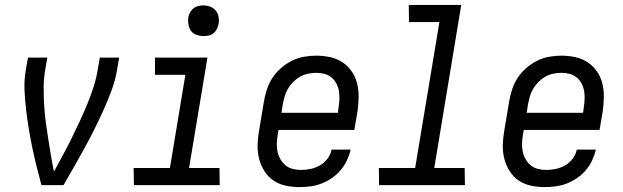

<svg xmlns="http://www.w3.org/2000/svg" viewBox="-20 -755 2540 783"><path d="M239 0H149Q139 -38 129.5 -75.5Q120 -113 112 -151.5Q104 -190 97.5 -229Q91 -268 86.5 -307Q82 -346 80 -386.5Q78 -427 85 -468L94 -520H173L164 -468Q158 -432 158 -397Q158 -362 160 -327.5Q162 -293 166.5 -258.5Q171 -224 176.5 -190Q182 -156 187.5 -122.5Q193 -89 200 -55Q218 -89 236.5 -122.5Q255 -156 271.5 -190Q288 -224 304 -258Q320 -292 334.5 -327Q349 -362 360.5 -397Q372 -432 378 -468L387 -520H466L457 -468Q450 -427 435 -386.5Q420 -346 402.5 -307Q385 -268 365.5 -229Q346 -190 325 -151.5Q304 -113 282.5 -75.5Q261 -38 239 0Z M876 0H526L525 -70H673L736 -450H612V-520H826L751 -70H875ZM809 -608Q795 -608 781 -613Q767 -618 759 -629Q751 -640 748.5 -655Q746 -670 748 -685Q750 -695 755.5 -705Q761 -715 769.5 -721.5Q778 -728 788.5 -730.5Q799 -733 810 -733Q824 -733 838 -727.5Q852 -722 860.5 -711Q869 -700 871.5 -685Q874 -670 871 -655Q869 -645 863.5 -635Q858 -625 849.5 -618.5Q841 -612 830.5 -610Q820 -608 809 -608Z M1201 8Q1172 8 1144.5 2Q1117 -4 1095 -19Q1073 -34 1058.5 -57Q1044 -80 1037 -106.5Q1030 -133 1030.5 -161.5Q1031 -190 1036 -219L1056 -339Q1060 -364 1068 -389Q1076 -414 1090.5 -436.5Q1105 -459 1125.5 -477Q1146 -495 1170 -507Q1194 -519 1219.5 -523.5Q1245 -528 1269 -528Q1298 -528 1326 -522Q1354 -516 1376.5 -501Q1399 -486 1414.5 -463.5Q1430 -441 1436.5 -414Q1443 -387 1442.5 -358.5Q1442 -330 1438 -301L1425 -225H1116L1113 -208Q1110 -190 1109 -172.5Q1108 -155 1111.5 -138Q1115 -121 1123 -106.5Q1131 -92 1143.5 -81.5Q1156 -71 1172.5 -66.5Q1189 -62 1207 -62Q1227 -62 1246.5 -66Q1266 -70 1284.5 -80.5Q1303 -91 1316 -108.5Q1329 -126 1332 -145H1410Q1405 -123 1395 -101.5Q1385 -80 1369.5 -61.5Q1354 -43 1333.5 -29Q1313 -15 1291 -6.5Q1269 2 1246 5Q1223 8 1201 8ZM1358 -295 1360 -312Q1363 -330 1364 -347.5Q1365 -365 1362.5 -381.5Q1360 -398 1352.5 -413Q1345 -428 1332.5 -438.5Q1320 -449 1304 -453.5Q1288 -458 1270 -458Q1254 -458 1236.5 -454.5Q1219 -451 1204 -442.5Q1189 -434 1176 -421Q1163 -408 1154 -392.5Q1145 -377 1140.5 -360.5Q1136 -344 1133 -328L1128 -295Z M1876 0H1526L1525 -70H1673L1772 -665H1648L1647 -735H1861L1751 -70H1875Z M2201 8Q2172 8 2144.5 2Q2117 -4 2095 -19Q2073 -34 2058.5 -57Q2044 -80 2037 -106.5Q2030 -133 2030.5 -161.5Q2031 -190 2036 -219L2056 -339Q2060 -364 2068 -389Q2076 -414 2090.5 -436.5Q2105 -459 2125.5 -477Q2146 -495 2170 -507Q2194 -519 2219.5 -523.5Q2245 -528 2269 -528Q2298 -528 2326 -522Q2354 -516 2376.5 -501Q2399 -486 2414.5 -463.5Q2430 -441 2436.5 -414Q2443 -387 2442.5 -358.5Q2442 -330 2438 -301L2425 -225H2116L2113 -208Q2110 -190 2109 -172.5Q2108 -155 2111.5 -138Q2115 -121 2123 -106.5Q2131 -92 2143.5 -81.5Q2156 -71 2172.5 -66.5Q2189 -62 2207 -62Q2227 -62 2246.5 -66Q2266 -70 2284.5 -80.5Q2303 -91 2316 -108.5Q2329 -126 2332 -145H2410Q2405 -123 2395 -101.5Q2385 -80 2369.5 -61.5Q2354 -43 2333.5 -29Q2313 -15 2291 -6.5Q2269 2 2246 5Q2223 8 2201 8ZM2358 -295 2360 -312Q2363 -330 2364 -347.5Q2365 -365 2362.5 -381.5Q2360 -398 2352.5 -413Q2345 -428 2332.5 -438.5Q2320 -449 2304 -453.5Q2288 -458 2270 -458Q2254 -458 2236.5 -454.5Q2219 -451 2204 -442.5Q2189 -434 2176 -421Q2163 -408 2154 -392.5Q2145 -377 2140.5 -360.5Q2136 -344 2133 -328L2128 -295Z"/></svg>

Font: Iosevka Term Curly Oblique
Style: Regular
Weight: 400
Italic angle: -9°
Designer: Belleve Invis
Foundry: Belleve Invis
Version: Version 32.3.0